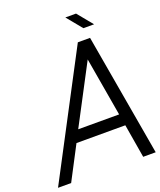

<svg xmlns="http://www.w3.org/2000/svg" viewBox="-172 -1076 984 1182"><g transform="rotate(-20 320.0 -485.0)"><path d="M553 -870H483L401 -970H471ZM640 0H558L521 -220H201L86 0H0L421 -800H501ZM508 -296 442 -680 240 -296Z"/></g></svg>

Font: Gauge
Style: Oblique
Weight: 400
Italic angle: -80°
Designer: Daniel Pimley
Foundry: Daniel Pimley
Version: Version 2.0